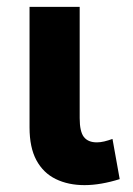

<svg xmlns="http://www.w3.org/2000/svg" viewBox="-20 -525 388 559"><path d="M226 14Q178.5 14 142.2 -3.8Q106 -21.5 86 -58.5Q66 -95.5 66 -154V-505H212V-181Q212 -142 224.2 -126.2Q236.5 -110.5 262 -110.5Q272 -110.5 283.5 -113.2Q295 -116 307.5 -120.5L328.5 -3.5Q301.5 5 275.5 9.5Q249.5 14 226 14Z"/></svg>

Font: Geologica Thin Roman SemiBold
Style: Regular
Weight: 600
Version: Version 1.010;gftools[0.9.28]